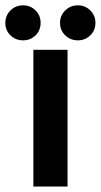

<svg xmlns="http://www.w3.org/2000/svg" viewBox="-62 -682 370 702"><path d="M60 -500H185V0H60ZM22.5 -534.5Q-5 -534.5 -23.8 -552.8Q-42.5 -571 -42.5 -598.5Q-42.5 -625 -23.8 -643.8Q-5 -662.5 22.5 -662.5Q49.5 -662.5 68 -643.8Q86.5 -625 86.5 -598.5Q86.5 -571 68 -552.8Q49.5 -534.5 22.5 -534.5ZM223 -534.5Q195.5 -534.5 176.5 -552.8Q157.5 -571 157.5 -598.5Q157.5 -625 176.5 -643.8Q195.5 -662.5 223 -662.5Q249.5 -662.5 268.2 -643.8Q287 -625 287 -598.5Q287 -571 268.2 -552.8Q249.5 -534.5 223 -534.5Z"/></svg>

Font: Urbanist
Style: Bold
Weight: 700
Designer: Corey Hu
Foundry: Corey Hu
Version: Version 1.330; ttfautohint (v1.8.4.7-5d5b)